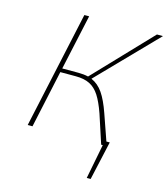

<svg xmlns="http://www.w3.org/2000/svg" viewBox="-124 -754 911 1045"><g transform="rotate(15 332.0 -231.5)"><path d="M515 -24H534L485 195H463L501 0H492L439 -162Q418 -222 395.5 -257Q373 -292 341.5 -308Q310 -324 262 -324H175L105 0H78L221 -658H248L180 -346H271Q302 -346 327 -340L630 -658H664L348 -333Q387 -316 413.5 -277.5Q440 -239 464 -170Z"/></g></svg>

Font: Ysabeau Extralight
Style: Italic
Weight: 200
Italic angle: -12°
Designer: Christian Thalmann (Catharsis Fonts)
Version: Version 0.003